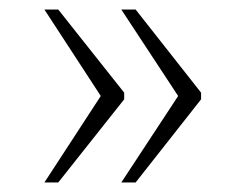

<svg xmlns="http://www.w3.org/2000/svg" viewBox="-20 -471 515 402"><path d="M234 -89H264L401 -263V-277L264 -451H234L353 -270ZM73 -89H102L240 -263V-277L102 -451H73L191 -270Z"/></svg>

Font: Noto Serif Myanmar ExtraLight
Style: Regular
Weight: 200
Designer: Ben Mitchell and the Monotype Design Team
Foundry: Monotype Imaging Inc.
Version: Version 2.106